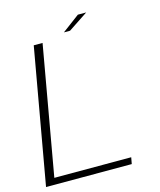

<svg xmlns="http://www.w3.org/2000/svg" viewBox="-117 -844 770 925"><g transform="rotate(-15 268.0 -381.0)"><path d="M-3 0H424.5L430.5 -32.5H47L160.5 -675H116.5ZM273 -697.5H303.5L401.5 -762.5H360Z"/></g></svg>

Font: Anybody SemiExpanded ExtraLight
Style: Italic
Weight: 250
Width: 6
Italic angle: -10°
Version: Version 1.113;gftools[0.9.25]